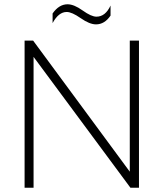

<svg xmlns="http://www.w3.org/2000/svg" viewBox="-20 -878 765 898"><path d="M135 -688 587 -75V-688H630V0H590L137 -612V0H95V-688ZM429 -764Q399 -764 357.5 -793Q316 -822 292 -822Q254 -822 226 -770V-815Q256 -858 296 -858Q326 -858 366.5 -829Q407 -800 431 -800Q473 -800 497 -852V-805Q469 -764 429 -764Z"/></svg>

Font: Roundo Light
Style: Regular
Weight: 300
Designer: Namrata Goyal (Gurmukhi), Shiva Nallaperumal (Latin)
Foundry: Indian Type Foundry
Version: Version 1.000;PS 1.0;hotconv 1.0.88;makeotf.lib2.5.647800